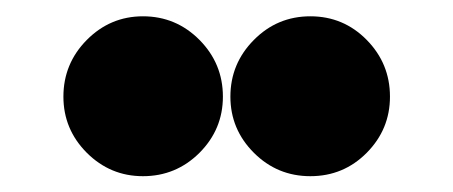

<svg xmlns="http://www.w3.org/2000/svg" viewBox="-20 -799 561 238"><path d="M256.3 -679.2Q256.3 -638.7 227.3 -609.6Q198.2 -580.6 157.2 -580.6Q116.7 -580.6 87.6 -609.6Q58.6 -638.7 58.6 -679.2Q58.6 -720.2 87.6 -749.5Q116.7 -778.8 157.2 -778.8Q198.2 -778.8 227.3 -749.5Q256.3 -720.2 256.3 -679.2ZM463.4 -679.2Q463.4 -638.7 434.6 -609.6Q405.8 -580.6 364.7 -580.6Q323.7 -580.6 294.7 -609.6Q265.6 -638.7 265.6 -679.2Q265.6 -720.2 294.7 -749.5Q323.7 -778.8 364.7 -778.8Q405.8 -778.8 434.6 -749.5Q463.4 -720.2 463.4 -679.2Z"/></svg>

Font: Basically A Sans Serif
Style: Bold
Weight: 700
Designer: Hyung-Suk Kim
Foundry: Mental Design
Version: 1.000